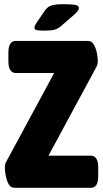

<svg xmlns="http://www.w3.org/2000/svg" viewBox="-20 -895 490 915"><path d="M49 0Q30 0 20.5 -18.5Q11 -37 7 -59.5Q3 -82 3 -96Q3 -103 4.5 -111Q6 -119 15 -134L238 -547H56Q20 -547 20 -603V-645Q20 -700 56 -700H400Q418 -700 428 -681.5Q438 -663 442 -640.5Q446 -618 446 -604Q446 -594 444 -587Q442 -580 434 -566L211 -153H413Q448 -153 448 -97V-55Q448 0 413 0ZM188 -749Q159 -749 151.5 -752.5Q144 -756 144 -762Q144 -771 156 -789L194 -845Q207 -863 225.5 -869Q244 -875 282 -875Q322 -875 339 -871.5Q356 -868 356 -857Q356 -851 350.5 -843Q345 -835 329 -821L269 -769Q254 -757 238 -753Q222 -749 188 -749Z"/></svg>

Font: Asap Condensed ExtraBold
Style: Regular
Weight: 800
Width: 3
Designer: Pablo Cosgaya
Foundry: Omnibus-Type
Version: Version 3.001; ttfautohint (v1.8.4.7-5d5b)